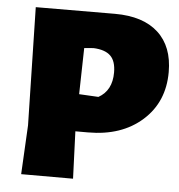

<svg xmlns="http://www.w3.org/2000/svg" viewBox="-49 -694 691 741"><g transform="rotate(5 296.5 -324.0)"><path d="M367 -648Q476 -648 534.5 -594.5Q593 -541 593 -442Q593 -326 513 -254.5Q433 -183 303 -183H254L261 0H60L70 -190L60 -647ZM296 -509 260 -506 256 -327 331 -323Q383 -352 383 -422Q383 -466 362 -486.5Q341 -507 296 -509Z"/></g></svg>

Font: Alegreya Sans Black
Style: Regular
Weight: 900
Designer: Juan Pablo del Peral
Foundry: Huerta Tipografica
Version: Version 2.007